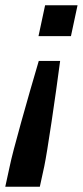

<svg xmlns="http://www.w3.org/2000/svg" viewBox="-40 -530 315 728"><path d="M106 -393 131 -510H254L229 -393ZM107 -299H188Q174 -192 155.5 -68Q137 56 128 100L111 178H-20L-3 100Q6 56 40.5 -67.5Q75 -191 107 -299Z"/></svg>

Font: Saira Semi Condensed Medium
Style: Italic
Weight: 500
Width: 4
Italic angle: -12°
Designer: Hector Gatti with collaboration of the Omnibus-Type team
Foundry: Omnibus-Type
Version: Version 1.001; ttfautohint (v1.8)